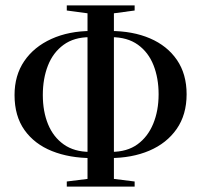

<svg xmlns="http://www.w3.org/2000/svg" viewBox="-20 -693 748 713"><path d="M34 -340Q34 -413 70 -466Q106 -519 171 -548.5Q236 -578 320 -578H351V-555H314Q255 -555 216 -526.5Q177 -498 158 -449.5Q139 -401 139 -340Q139 -279 158.5 -231.5Q178 -184 217 -156.5Q256 -129 314 -129H351V-106H321Q238 -106 173 -132Q108 -158 71 -210Q34 -262 34 -340ZM357 -106V-129H393Q452 -129 490.5 -157Q529 -185 549 -233.5Q569 -282 569 -343Q569 -403 550 -451Q531 -499 492 -527Q453 -555 393 -555H357V-578H388Q473 -578 537 -550.5Q601 -523 637 -470.5Q673 -418 673 -343Q673 -267 636 -214Q599 -161 534.5 -133.5Q470 -106 386 -106ZM305 0Q305 -80 305 -159.5Q305 -239 305 -319V-357Q305 -434 305 -514.5Q305 -595 305 -673H403Q403 -595 403 -514.5Q403 -434 403 -357V-319Q403 -239 403 -159.5Q403 -80 403 0ZM228 -654V-673H480V-654L376 -640H332ZM228 0V-19L332 -32H376L480 -19V0Z"/></svg>

Font: Source Serif 4 60pt SemiBold
Style: Regular
Weight: 600
Version: Version 4.004;hotconv 1.0.116;makeotfexe 2.5.65601